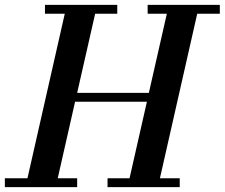

<svg xmlns="http://www.w3.org/2000/svg" viewBox="-61 -770 924 790"><path d="M-41 -36.5H52L205.5 -713.5H124V-750H421.5V-713.5H330.5L256.5 -388H551.5L625.5 -713.5H546.5V-750H843.5V-713.5H750.5L597 -36.5H678.5V0H381.5V-36.5H472L543.5 -351.5H248L176.5 -36.5H256.5V0H-41Z"/></svg>

Font: Bodoni* 06pt Medium
Style: Italic
Weight: 500
Italic angle: -13°
Version: Version 2.3